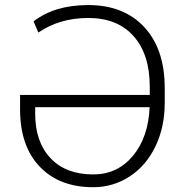

<svg xmlns="http://www.w3.org/2000/svg" viewBox="-20 -741 740 770"><path d="M354 9.8Q217.8 9.8 139.2 -72.8Q60.5 -155.3 60.5 -302.2V-360.4H580.6V-393.1Q580.6 -522.9 515.9 -595.9Q451.2 -668.9 334 -668.9Q219.2 -668.9 133.8 -610.4L114.7 -655.3Q198.7 -720.7 334 -720.7Q476.6 -720.7 558.6 -632.3Q640.6 -543.9 640.6 -388.2V-327.6Q640.6 -231.4 603.3 -153.8Q565.9 -76.2 499.8 -33.2Q433.6 9.8 354 9.8ZM354 -41.5Q450.7 -41.5 512.7 -115.5Q574.7 -189.5 580.1 -311H121.1V-285.2Q121.1 -171.9 182.6 -106.7Q244.1 -41.5 354 -41.5Z"/></svg>

Font: RobotoInd Light
Style: Regular
Weight: 300
Designer: Google
Version: Version 2.001151; 2014